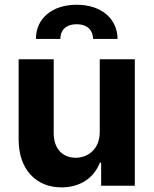

<svg xmlns="http://www.w3.org/2000/svg" viewBox="-20 -801 662 828"><path d="M410.2 -232.2C410.5 -159.1 360.4 -120.7 306.1 -120.7C248.9 -120.7 212 -160.9 211.6 -225.1V-545.5H60.4V-198.2C60.7 -70.7 135.3 7.1 245 7.1C327.1 7.1 386 -35.2 410.5 -99.1H416.2V0H561.4V-545.5H410.2ZM134.9 -633.2H240.4C240.1 -665.8 259.2 -696.4 310.7 -696.4C361.2 -696.4 381 -666.2 381.4 -633.2H486.9C486.5 -719.1 418.3 -780.5 310.7 -780.5C202.4 -780.5 134.6 -719.1 134.9 -633.2Z"/></svg>

Font: Magic Ui Pro
Style: Bold
Weight: 700
Designer: Stefan Endress, Andreas Faust
Version: Version 1.000;FEAKit 1.0